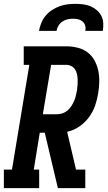

<svg xmlns="http://www.w3.org/2000/svg" viewBox="-39 -975 559 995"><path d="M-19 0V-96H23L113 -639H84V-735H304Q334 -735 362.5 -728Q391 -721 413.5 -704.5Q436 -688 450 -663Q464 -638 470 -610Q476 -582 475.5 -552Q475 -522 470 -493Q465 -460 454 -428Q443 -396 422 -367.5Q401 -339 371.5 -319Q342 -299 309 -292L355 -96H403V0H261L193 -287H167L136 -96H164V0ZM183 -383H257Q272 -383 286 -388Q300 -393 311.5 -403Q323 -413 331 -425.5Q339 -438 345 -451.5Q351 -465 354 -479Q357 -493 360 -507Q362 -521 363 -535.5Q364 -550 363.5 -563.5Q363 -577 360 -590.5Q357 -604 350 -615Q343 -626 330.5 -632.5Q318 -639 304 -639H226ZM163 -815Q167 -836 175 -856Q183 -876 197 -893Q211 -910 230 -922.5Q249 -935 269.5 -942.5Q290 -950 310.5 -952.5Q331 -955 352 -955Q372 -955 392 -952.5Q412 -950 430 -942.5Q448 -935 462.5 -922.5Q477 -910 486 -893Q495 -876 496 -855.5Q497 -835 494 -815H403Q406 -829 402.5 -842Q399 -855 389 -863.5Q379 -872 366 -875Q353 -878 339 -878Q325 -878 311 -875Q297 -872 284.5 -863.5Q272 -855 264 -842Q256 -829 254 -815Z"/></svg>

Font: Iosevka Slab
Style: Bold Italic
Weight: 700
Italic angle: -9°
Monospace: yes
Designer: Belleve Invis
Foundry: Belleve Invis
Version: Version 11.1.0; ttfautohint (v1.8.3)